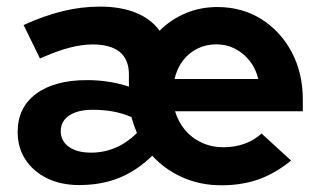

<svg xmlns="http://www.w3.org/2000/svg" viewBox="-20 -551 966 581"><path d="M219.6 9Q164.6 9 122.7 -11.4Q80.9 -31.9 57.1 -68Q33.4 -104.2 33.4 -151.3Q33.4 -225.6 89.1 -267.1Q144.9 -308.6 243.3 -308.6Q310.4 -308.6 370.1 -288.8V-325.6Q370.1 -371.3 342.2 -393.9Q314.3 -416.5 260 -416.5Q227.3 -416.5 189.1 -406.4Q150.9 -396.2 100.9 -374L51.4 -475.3Q113.3 -503.5 169.6 -517.2Q226 -531 282.8 -531Q345.2 -531 391 -512.5Q436.7 -493.9 462.9 -458.1Q497.3 -492.3 541.8 -511Q586.3 -529.7 637.9 -529.7Q712.7 -529.7 770.9 -493.1Q829 -456.5 862.7 -393.3Q896.3 -330.2 896.3 -249.6V-214.4H509.7Q519.2 -182.6 539.7 -157.9Q560.2 -133.2 590.5 -119.3Q620.8 -105.4 656.2 -105.4Q690.9 -105.4 720.7 -116.3Q750.6 -127.2 771.3 -147.1L860.9 -65.2Q813.2 -26.3 762.7 -8.3Q712.2 9.7 649.6 9.7Q586.3 9.7 532.4 -14.2Q478.6 -38.1 440.7 -79.8Q394 -34.4 340.4 -12.7Q286.7 9 219.6 9ZM508.1 -312H761.5Q754.1 -343.4 735.6 -366.8Q717.1 -390.1 691.4 -403.5Q665.7 -416.8 635.2 -416.8Q603.6 -416.8 577.6 -404Q551.6 -391.1 533.7 -367.8Q515.8 -344.4 508.1 -312ZM255.5 -89.1Q294.6 -89.1 329.4 -103.9Q364.1 -118.8 394.4 -148.4Q389.6 -159.9 385.3 -172.3Q381 -184.7 377.7 -196.7Q351 -208.4 321.9 -213.6Q292.9 -218.8 261 -218.8Q215.3 -218.8 189.6 -201.6Q163.8 -184.4 163.8 -154Q163.8 -124.2 188.6 -106.6Q213.3 -89.1 255.5 -89.1Z"/></svg>

Font: Red Hat Display VF
Style: Regular
Weight: 300
Designer: Pentagram, MCKL
Foundry: Pentagram, MCKL
Version: Version 1.023